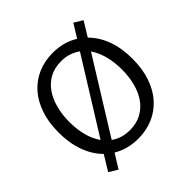

<svg xmlns="http://www.w3.org/2000/svg" viewBox="-208 -920 1146 1146"><g transform="rotate(-45 365.0 -346.5)"><path d="M53.2 -350.1Q53.2 -435.1 75.7 -501Q99.1 -569.8 139.6 -615.2Q182.1 -662.6 238.3 -687Q295.9 -711.9 365.2 -711.9Q456.5 -711.9 526.9 -668L579.1 -752L632.8 -719.2L577.1 -627.9Q625.5 -579.6 650.9 -510.7Q676.8 -440.4 676.8 -350.1Q676.8 -265.1 654.3 -199.2Q630.9 -130.4 590.3 -85Q547.9 -37.6 491.7 -13.2Q432.6 12.2 365.2 12.2Q274.4 12.2 205.1 -29.8L149.9 59.1L95.2 25.9L153.8 -69.8Q106.4 -115.7 79.6 -188Q53.2 -258.8 53.2 -350.1ZM143.1 -350.1Q143.1 -287.6 157.2 -233.9Q170.9 -181.2 199.2 -142.1L485.8 -603Q462.9 -620.6 431.6 -630.9Q400.9 -641.1 365.2 -641.1Q309.1 -641.1 267.6 -618.7Q226.6 -596.7 198.7 -556.6Q171.4 -518.1 157.2 -463.9Q143.1 -410.2 143.1 -350.1ZM586.9 -350.1Q586.9 -411.6 573.2 -463.4Q559.6 -515.6 532.2 -556.2L246.1 -95.2Q296.4 -59.1 365.2 -59.1Q420.4 -59.1 461.9 -81.5Q504.4 -104.5 531.7 -143.6Q559.1 -182.6 573.2 -235.8Q586.9 -287.6 586.9 -350.1Z"/></g></svg>

Font: Post Grotesk Regular
Style: Regular
Weight: 500
Version: 0.900; ttfautohint (v0.96) -l 8 -r 50 -G 200 -x 14 -w "gGD" 